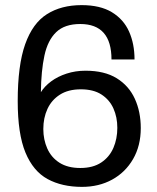

<svg xmlns="http://www.w3.org/2000/svg" viewBox="-20 -718 613 750"><path d="M300.2 12Q222.2 12 166 -18.5Q109.7 -49.1 79.4 -122.1Q49.2 -195.1 49.2 -323Q49.2 -463.2 78.4 -545.4Q107.6 -627.6 163.6 -662.8Q219.5 -698 298.5 -698Q371.6 -698 417.2 -670.2Q462.9 -642.4 484.2 -594.6Q505.5 -546.8 505.5 -485.8H415.5Q415.5 -555 385 -589.6Q354.5 -624.2 293.5 -624.2Q232.5 -624.2 199.5 -592.4Q166.4 -560.6 153.6 -501.1Q140.7 -441.5 139.7 -357.9Q154 -381 179.7 -400.1Q205.4 -419.2 240.1 -430.5Q274.9 -441.8 314.1 -441.8Q388.4 -441.8 436 -412.3Q483.6 -382.8 506.7 -332.1Q529.9 -281.3 529.9 -217.7Q529.9 -148.7 499.9 -96.8Q469.9 -44.8 418.1 -16.4Q366.3 12 300.2 12ZM293.8 -61.8Q343.3 -61.8 375.4 -83.2Q407.4 -104.5 422.9 -140.2Q438.3 -175.9 438.3 -218.7Q438.3 -260.3 423.1 -294.3Q407.9 -328.3 376.5 -348.7Q345.1 -369.1 295.6 -369.1Q246.6 -369.1 214 -348.2Q181.4 -327.4 165.3 -292.4Q149.2 -257.5 149.2 -214Q149.2 -172.6 164.8 -137.6Q180.5 -102.6 212.6 -82.2Q244.8 -61.8 293.8 -61.8Z"/></svg>

Font: Archivo Variable SemiBold
Style: Regular
Weight: 600
Designer: Hector Gatti
Foundry: Omnibus-Type
Version: Version 2.001